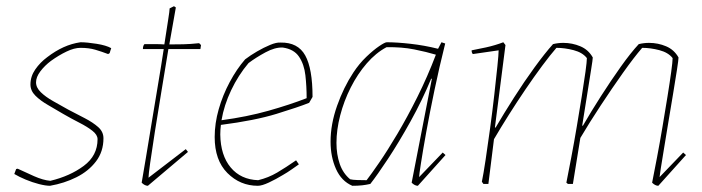

<svg xmlns="http://www.w3.org/2000/svg" viewBox="-20 -592 2260 618"><path d="M141 6Q127 6 105.5 0.5Q84 -5 62.5 -14Q41 -23 26 -32L32 -48L37 -49Q60 -38 89.5 -25Q119 -12 142 -10Q205 -25 249.5 -58Q294 -91 294 -144Q294 -158 277.5 -171Q261 -184 235.5 -197Q210 -210 184 -225Q159 -240 134.5 -254Q110 -268 94 -284Q78 -300 78 -320Q78 -346 93.5 -368.5Q109 -391 132 -408Q158 -428 184.5 -440Q211 -452 239 -456Q260 -456 291 -451Q322 -446 338 -437L335 -428L333 -421L328 -418Q307 -426 286.5 -432Q266 -438 239 -438Q219 -438 194 -426Q169 -414 144 -396Q124 -381 110 -362.5Q96 -344 96 -327Q96 -310 111.5 -295Q127 -280 151 -266.5Q175 -253 200 -239Q227 -225 253 -211.5Q279 -198 296 -183Q313 -168 313 -147Q313 -104 289 -72.5Q265 -41 226 -21.5Q187 -2 141 6Z M456 6Q446 6 436 -4Q441 -33 449.5 -83.5Q458 -134 468 -195.5Q478 -257 488.5 -319Q499 -381 507 -434H440Q440 -445 445 -450Q463 -450 479 -450Q495 -450 509 -449Q516 -495 521 -526.5Q526 -558 526 -565L540 -572L546 -568Q537 -516 525 -449Q547 -449 570 -449.5Q593 -450 621 -453L627 -447L625 -434H522Q511 -367 499.5 -297.5Q488 -228 478.5 -168Q469 -108 463.5 -68.5Q458 -29 458 -20L578 -112L585 -103Z M810 6Q753 6 712 -35Q671 -76 671 -151Q671 -195 684 -240.5Q697 -286 719.5 -328Q742 -370 769 -401Q786 -414 807.5 -426.5Q829 -439 849.5 -447.5Q870 -456 883 -455Q939 -456 962.5 -413.5Q986 -371 986 -280L975 -261Q940 -247 870 -225.5Q800 -204 691 -190Q689 -174 689 -159Q690 -92 722.5 -53Q755 -14 811 -12Q844 -20 872 -36.5Q900 -53 933 -76L942 -63Q932 -56 918.5 -46.5Q905 -37 891 -29Q868 -15 845.5 -4.5Q823 6 810 6ZM780 -389Q747 -350 724 -301.5Q701 -253 693 -205Q775 -216 844 -235.5Q913 -255 967 -276Q967 -314 963 -349.5Q959 -385 942.5 -409.5Q926 -434 890 -439Q865 -440 834.5 -423.5Q804 -407 780 -389Z M1114 6Q1079 -9 1061.5 -48Q1044 -87 1044 -136Q1044 -192 1065 -251.5Q1086 -311 1117 -358Q1136 -387 1159 -409Q1182 -431 1200.5 -443.5Q1219 -456 1225 -456Q1257 -456 1301.5 -451Q1346 -446 1390 -435L1401 -456L1413 -452Q1394 -376 1378.5 -302Q1363 -228 1352 -167Q1341 -106 1335 -67Q1329 -28 1329 -22L1405 -101L1414 -93L1325 6Q1315 6 1305 -4L1370 -338L1368 -339Q1339 -269 1301.5 -201.5Q1264 -134 1229 -81Q1194 -28 1172 0Q1159 3 1145.5 4.5Q1132 6 1114 6ZM1160 -12Q1174 -30 1200.5 -68.5Q1227 -107 1259 -161Q1291 -215 1323.5 -280Q1356 -345 1383 -416Q1353 -425 1313 -433Q1273 -441 1224 -440Q1190 -422 1160.5 -388Q1131 -354 1109 -310.5Q1087 -267 1075 -220.5Q1063 -174 1063 -132Q1063 -95 1073.5 -64.5Q1084 -34 1107 -15Q1115 -13 1130.5 -12.5Q1146 -12 1160 -12Z M2099 6Q2089 6 2079 -4Q2086 -39 2095 -86.5Q2104 -134 2112.5 -184.5Q2121 -235 2128.5 -281.5Q2136 -328 2140.5 -361Q2145 -394 2145 -405Q2131 -423 2102.5 -430.5Q2074 -438 2047 -438Q2021 -408 1985.5 -358Q1950 -308 1913.5 -252.5Q1877 -197 1848 -148L1824 0H1808Q1806 -1 1803 -4Q1810 -39 1819 -86.5Q1828 -134 1836.5 -184.5Q1845 -235 1852.5 -281.5Q1860 -328 1864.5 -361Q1869 -394 1869 -405Q1855 -423 1826.5 -430.5Q1798 -438 1771 -438Q1751 -415 1725 -380Q1699 -345 1671.5 -304.5Q1644 -264 1617.5 -222Q1591 -180 1570 -144L1552 0H1536L1531 -7Q1536 -31 1543 -77.5Q1550 -124 1557.5 -179Q1565 -234 1571 -287Q1577 -340 1581 -379Q1585 -418 1585 -430L1502 -418Q1498 -422 1498 -430Q1515 -433 1544.5 -439.5Q1574 -446 1600 -456L1607 -447L1573 -182L1575 -181Q1602 -227 1634.5 -278Q1667 -329 1700.5 -375Q1734 -421 1760 -450Q1768 -452 1776.5 -453Q1785 -454 1793 -454Q1822 -454 1848 -443Q1874 -432 1888 -407Q1888 -401 1882.5 -367Q1877 -333 1869.5 -285Q1862 -237 1854 -188L1856 -187Q1882 -232 1914 -282Q1946 -332 1978 -377Q2010 -422 2036 -450Q2044 -452 2052.5 -453Q2061 -454 2069 -454Q2098 -454 2124 -443Q2150 -432 2164 -407Q2164 -400 2159 -367.5Q2154 -335 2146.5 -290Q2139 -245 2131 -197Q2124 -154 2117.5 -115Q2111 -76 2107 -50.5Q2103 -25 2103 -22L2179 -101L2188 -93Z"/></svg>

Font: Labrada Thin
Style: Italic
Weight: 100
Italic angle: -7°
Designer: Mercedes Jáuregui
Foundry: Omnibus-Type Team
Version: Version 1.000; ttfautohint (v1.8.4.7-5d5b)